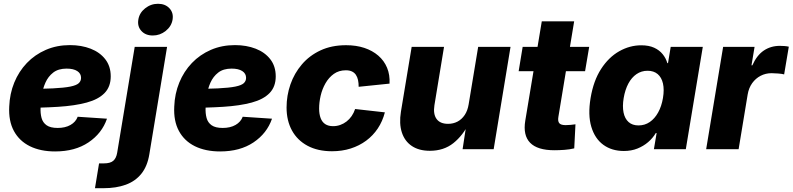

<svg xmlns="http://www.w3.org/2000/svg" viewBox="-20 -781 4149 1005"><path d="M268.6 11.7Q191.9 11.7 136.5 -15.6Q81.1 -43 52.7 -95.5Q24.4 -147.9 28.3 -223.1Q30.8 -290.5 54.7 -348.9Q78.6 -407.2 120.6 -451.2Q162.6 -495.1 220 -520Q277.3 -544.9 346.2 -544.9Q406.2 -544.9 454.6 -526.1Q502.9 -507.3 531.2 -470.7Q559.6 -434.1 559.6 -381.3Q559.6 -327.1 527.3 -293.9Q495.1 -260.7 433.6 -244.1Q372.1 -227.5 284.4 -221.9Q196.8 -216.3 85.4 -216.3L102.1 -315.4Q197.3 -315.4 256.8 -318.4Q316.4 -321.3 348.4 -327.9Q380.4 -334.5 392.3 -345.7Q404.3 -356.9 404.3 -373.5Q404.3 -396 384.5 -408.9Q364.7 -421.9 328.6 -421.9Q285.2 -421.9 258.5 -401.1Q231.9 -380.4 217.8 -348.4Q203.6 -316.4 198.5 -281.7Q193.4 -247.1 192.4 -218.8Q190.9 -188 197.5 -163.6Q204.1 -139.2 224.1 -125.2Q244.1 -111.3 281.7 -111.3Q321.8 -111.3 349.1 -127Q376.5 -142.6 386.7 -169.9L540 -159.7Q513.7 -83 443.1 -35.6Q372.6 11.7 268.6 11.7Z M685.1 -535.6H854.5L761.7 26.4Q751.5 89.4 719.7 128.7Q688 168 637.9 186Q587.9 204.1 522 204.1H477.1L498.5 74.2H523.9Q557.1 74.2 572.8 60.8Q588.4 47.4 593.3 18.6ZM779.8 -595.2Q741.7 -595.2 720 -619.1Q698.2 -643.1 704.1 -678.2Q709.5 -713.4 739.5 -737.3Q769.5 -761.2 807.1 -761.2Q845.2 -761.2 867.2 -737.3Q889.2 -713.4 883.3 -678.2Q877.4 -643.1 847.4 -619.1Q817.4 -595.2 779.8 -595.2Z M1132.3 11.7Q1055.7 11.7 1000.2 -15.6Q944.8 -43 916.5 -95.5Q888.2 -147.9 892.1 -223.1Q894.5 -290.5 918.5 -348.9Q942.4 -407.2 984.4 -451.2Q1026.4 -495.1 1083.7 -520Q1141.1 -544.9 1210 -544.9Q1270 -544.9 1318.4 -526.1Q1366.7 -507.3 1395 -470.7Q1423.3 -434.1 1423.3 -381.3Q1423.3 -327.1 1391.1 -293.9Q1358.9 -260.7 1297.4 -244.1Q1235.8 -227.5 1148.2 -221.9Q1060.5 -216.3 949.2 -216.3L965.8 -315.4Q1061 -315.4 1120.6 -318.4Q1180.2 -321.3 1212.2 -327.9Q1244.1 -334.5 1256.1 -345.7Q1268.1 -356.9 1268.1 -373.5Q1268.1 -396 1248.3 -408.9Q1228.5 -421.9 1192.4 -421.9Q1148.9 -421.9 1122.3 -401.1Q1095.7 -380.4 1081.5 -348.4Q1067.4 -316.4 1062.3 -281.7Q1057.1 -247.1 1056.2 -218.8Q1054.7 -188 1061.3 -163.6Q1067.9 -139.2 1087.9 -125.2Q1107.9 -111.3 1145.5 -111.3Q1185.5 -111.3 1212.9 -127Q1240.2 -142.6 1250.5 -169.9L1403.8 -159.7Q1377.4 -83 1306.9 -35.6Q1236.3 11.7 1132.3 11.7Z M1717.8 10.7Q1643.6 10.7 1590.1 -17.8Q1536.6 -46.4 1508.3 -97.9Q1480 -149.4 1480 -218.3Q1480 -280.8 1500.2 -339.1Q1520.5 -397.5 1560.1 -443.8Q1599.6 -490.2 1657.7 -517.3Q1715.8 -544.4 1791.5 -544.4Q1844.2 -544.4 1887 -530.3Q1929.7 -516.1 1960.2 -489.7Q1990.7 -463.4 2006.1 -426.3Q2021.5 -389.2 2019 -343.3L1857.4 -326.7Q1857.4 -346.2 1854 -362.1Q1850.6 -377.9 1842.8 -389.4Q1835 -400.9 1822 -407Q1809.1 -413.1 1790.5 -413.1Q1753.9 -413.1 1727.5 -394.3Q1701.2 -375.5 1683.8 -345.2Q1666.5 -314.9 1658.4 -280Q1650.4 -245.1 1650.4 -212.9Q1650.4 -184.1 1658.2 -163.1Q1666 -142.1 1682.4 -131.3Q1698.7 -120.6 1723.6 -120.6Q1743.2 -120.6 1761 -127Q1778.8 -133.3 1793.9 -145Q1809.1 -156.7 1820.6 -173.3Q1832 -189.9 1838.9 -210.4L1994.6 -192.9Q1982.4 -146 1957.5 -108.6Q1932.6 -71.3 1896.7 -44.7Q1860.8 -18.1 1815.7 -3.7Q1770.5 10.7 1717.8 10.7Z M2230 8.3Q2173.3 8.3 2136 -16.6Q2098.6 -41.5 2083.5 -87.6Q2068.4 -133.8 2078.6 -196.3L2134.8 -535.6H2304.2L2253.9 -230Q2246.6 -184.1 2265.1 -158.4Q2283.7 -132.8 2325.2 -132.8Q2352.5 -132.8 2374.8 -144.5Q2397 -156.2 2412.4 -179Q2427.7 -201.7 2433.1 -234.9L2482.9 -535.6H2652.3L2564 0H2401.4L2422.4 -137.7H2435.5Q2403.3 -71.8 2353 -31.7Q2302.7 8.3 2230 8.3Z M3064 -535.6 3042.5 -408.2H2694.8L2715.8 -535.6ZM2815.9 -669.4H2985.4L2902.8 -169.4Q2898.9 -146.5 2907.5 -136.2Q2916 -126 2940.9 -126Q2950.7 -126 2967.5 -127.4Q2984.4 -128.9 2992.2 -130.4L2985.8 -4.4Q2961.4 1.5 2934.3 3.4Q2907.2 5.4 2881.8 5.4Q2793 5.4 2754.9 -33.7Q2716.8 -72.8 2729.5 -149.4Z M3245.6 9.3Q3182.6 9.3 3138.2 -22.9Q3093.8 -55.2 3075.2 -117.2Q3056.6 -179.2 3071.3 -267.6Q3086.4 -358.4 3126.2 -419.9Q3166 -481.4 3221.2 -512.7Q3276.4 -543.9 3336.4 -543.9Q3376.5 -543.9 3404.1 -531.2Q3431.6 -518.6 3448.7 -497.3Q3465.8 -476.1 3473.1 -450.7H3476.6L3490.7 -535.6H3658.7L3569.8 0H3402.8L3417 -84.5H3412.6Q3397 -58.1 3372.6 -37.1Q3348.1 -16.1 3316.4 -3.4Q3284.7 9.3 3245.6 9.3ZM3322.3 -124.5Q3355 -124.5 3381.1 -142.3Q3407.2 -160.2 3425 -192.4Q3442.9 -224.6 3450.2 -268.1Q3457.5 -312 3450.2 -344Q3442.9 -376 3422.4 -393.3Q3401.9 -410.6 3369.6 -410.6Q3337.4 -410.6 3311.8 -393.1Q3286.1 -375.5 3269 -343.5Q3252 -311.5 3244.6 -268.1Q3237.3 -224.6 3243.9 -192.1Q3250.5 -159.7 3270.3 -142.1Q3290 -124.5 3322.3 -124.5Z M3676.3 0 3765.1 -535.6H3929.7L3913.6 -439H3918Q3941.4 -491.7 3978 -516.4Q4014.6 -541 4062 -541Q4074.2 -541 4086.4 -540Q4098.6 -539.1 4108.9 -536.6L4084.5 -391.6Q4073.7 -394.5 4054.2 -396.2Q4034.7 -397.9 4018.6 -397.9Q3987.8 -397.9 3961.4 -384.3Q3935.1 -370.6 3917.2 -345.7Q3899.4 -320.8 3893.6 -286.6L3846.2 0Z"/></svg>

Font: Inter 20pt ExtraBold
Style: Italic
Weight: 800
Italic angle: -9.3988°
Version: Version 4.001;git-66647c0bb